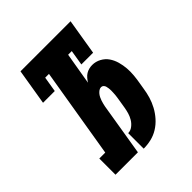

<svg xmlns="http://www.w3.org/2000/svg" viewBox="-203 -867 1006 1006"><g transform="rotate(-45 300.0 -363.5)"><path d="M282 8V-107Q300 -107 315.5 -119Q331 -131 340.5 -147Q350 -163 355 -180Q360 -197 363 -215L371 -264Q372 -272 373.5 -280Q375 -288 375.5 -296Q376 -304 376.5 -312Q377 -320 377 -328Q377 -336 376 -344Q375 -352 373 -359.5Q371 -367 365.5 -372.5Q360 -378 352 -378Q343 -378 335 -372.5Q327 -367 321 -359.5Q315 -352 311 -343.5Q307 -335 304 -326.5Q301 -318 299 -309.5Q297 -301 295 -292L247 0H81V-120H125L208 -620H180L166 -535H79L112 -735H483L450 -535H363L377 -620H350L320 -443Q327 -454 335.5 -464Q344 -474 354.5 -480.5Q365 -487 377 -490Q389 -493 401 -493Q427 -493 450 -480.5Q473 -468 487 -447.5Q501 -427 508 -402Q515 -377 517 -351.5Q519 -326 516.5 -299Q514 -272 509 -245L504 -215Q500 -187 492 -160Q484 -133 470 -107Q456 -81 436 -58.5Q416 -36 391 -20.5Q366 -5 338 1.5Q310 8 282 8Z"/></g></svg>

Font: Iosevka Curly Slab HvExObl
Style: Regular
Weight: 900
Width: 7
Italic angle: -9°
Monospace: yes
Designer: Belleve Invis
Foundry: Belleve Invis
Version: Version 11.1.0; ttfautohint (v1.8.3)